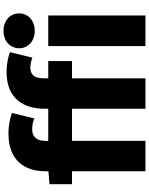

<svg xmlns="http://www.w3.org/2000/svg" viewBox="106 -978 871 1124"><g transform="rotate(-90 542.0 -415.5)"><path d="M468 -569H280V-589C280 -640 309 -663 345 -663C376 -663 393 -658 411 -650L443 -781C416 -792 372 -802 322 -802C163 -802 102 -704 102 -588V-568L26 -562V-430H102V0H280V-430H468V0H646V-430H747V-569H646V-596C646 -653 670 -674 709 -674C728 -674 749 -669 767 -662L799 -793C774 -803 733 -813 683 -813C525 -813 468 -711 468 -591ZM924 -648C983 -648 1026 -686 1026 -739C1026 -793 983 -831 924 -831C865 -831 822 -793 822 -739C822 -686 865 -648 924 -648ZM835 0H1014V-569H835Z"/></g></svg>

Font: Noto Sans CJK Black
Style: Bold
Weight: 900
Designer: Ryoko NISHIZUKA (kana & ideographs); Paul D. Hunt (Latin, Greek & Cyrillic); Wenlong ZHANG (bopomofo); Sandoll Communica
Foundry: Adobe Systems Incorporated
Version: Version 1.000;PS 1;hotconv 1.0.78;makeotf.lib2.5.61930